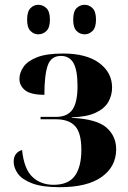

<svg xmlns="http://www.w3.org/2000/svg" viewBox="-20 -771 535 800"><path d="M229 9Q156 9 114 -7Q72 -23 54.5 -47.5Q37 -72 37 -97Q37 -118 47 -130Q57 -142 72 -146Q80 -67 115 -34Q150 -1 203 -1Q265 -1 292 -38.5Q319 -76 319 -147Q319 -217 293 -245.5Q267 -274 213 -274H149V-284H214Q261 -284 282 -314.5Q303 -345 303 -412Q303 -479 286 -508.5Q269 -538 234 -538Q193 -538 179 -498.5Q165 -459 165 -376Q108 -376 84.5 -395Q61 -414 61 -442Q61 -468 78 -492.5Q95 -517 134.5 -532.5Q174 -548 243 -548Q340 -548 393.5 -508.5Q447 -469 447 -406Q447 -374 431.5 -346.5Q416 -319 379 -301.5Q342 -284 279 -282V-280Q383 -275 423.5 -239.5Q464 -204 464 -149Q464 -77 404 -34Q344 9 229 9ZM333 -628Q313 -628 299 -642Q285 -656 285 -689Q285 -723 299 -737Q313 -751 333 -751Q351 -751 365.5 -737Q380 -723 380 -689Q380 -656 365.5 -642Q351 -628 333 -628ZM139 -628Q121 -628 107 -642Q93 -656 93 -689Q93 -723 107 -737Q121 -751 139 -751Q159 -751 173.5 -737Q188 -723 188 -689Q188 -656 173.5 -642Q159 -628 139 -628Z"/></svg>

Font: Noto Serif Display SemiCondensed
Style: Bold
Weight: 700
Width: 4
Designer: Monotype Design Team
Foundry: Monotype Imaging Inc.
Version: Version 2.009